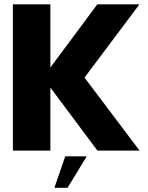

<svg xmlns="http://www.w3.org/2000/svg" viewBox="-20 -695 681 886"><path d="M39.5 0H212.5V-291L429.5 0H624L370 -337L623.5 -675H429L212.5 -383.5V-675H39.5ZM231 171.5H292L380 26.5H281Z"/></svg>

Font: Anybody
Style: Bold
Weight: 700
Designer: Tyler Finck
Foundry: Etcetera Type Company
Version: Version 1.110